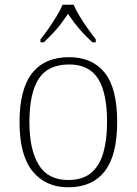

<svg xmlns="http://www.w3.org/2000/svg" viewBox="-20 -786 581 816"><path d="M270 10Q174 10 118.5 -58Q63 -126 63 -267Q63 -407 116.5 -475Q170 -543 274 -543Q372 -543 425 -477Q478 -411 478 -267Q478 -126 425 -58Q372 10 270 10ZM270 -21Q331 -21 367 -51Q403 -81 419 -136.5Q435 -192 435 -267Q435 -392 396.5 -452Q358 -512 274 -512Q184 -512 144.5 -451Q105 -390 105 -267Q105 -150 144.5 -85.5Q184 -21 270 -21ZM152 -619Q168 -638 186 -664Q204 -690 220.5 -717Q237 -744 246 -766H293Q302 -744 318.5 -717Q335 -690 353.5 -664Q372 -638 387 -619V-606H373Q349 -628 331.5 -647Q314 -666 299 -685.5Q284 -705 269 -727Q254 -705 239.5 -685.5Q225 -666 207 -647Q189 -628 166 -606H152Z"/></svg>

Font: Noto Serif Armenian ExtraLight
Style: Regular
Weight: 250
Version: Version 2.007